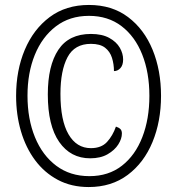

<svg xmlns="http://www.w3.org/2000/svg" viewBox="-20 -745 715 775"><path d="M338 10Q268 10 213.5 -19Q159 -48 121.5 -98.5Q84 -149 64.5 -215.5Q45 -282 45 -358Q45 -461 80 -544Q115 -627 180.5 -676Q246 -725 339 -725Q432 -725 497 -676Q562 -627 596 -544Q630 -461 630 -358Q630 -255 595.5 -171.5Q561 -88 495.5 -39Q430 10 338 10ZM341 -34Q418 -34 472 -76Q526 -118 554.5 -191.5Q583 -265 583 -358Q583 -452 554 -525Q525 -598 470.5 -639.5Q416 -681 339 -681Q261 -681 205.5 -638.5Q150 -596 120.5 -523.5Q91 -451 91 -359Q91 -265 121 -191.5Q151 -118 207 -76Q263 -34 341 -34ZM344 -106Q265 -106 219 -172Q173 -238 173 -364Q173 -480 215.5 -544Q258 -608 347 -608Q392 -608 421 -592Q450 -576 463.5 -552.5Q477 -529 477 -505Q477 -482 466 -470Q455 -458 440 -458Q440 -486 432 -511.5Q424 -537 404 -552.5Q384 -568 347 -568Q281 -568 252.5 -514Q224 -460 224 -366Q224 -259 256.5 -203Q289 -147 347 -147Q389 -147 412 -172Q435 -197 448 -234Q460 -230 466 -224Q472 -218 472 -206Q472 -185 457.5 -162Q443 -139 414.5 -122.5Q386 -106 344 -106Z"/></svg>

Font: Noto Serif ExtraCondensed Medium
Style: Italic
Weight: 500
Width: 2
Italic angle: -12°
Designer: Monotype Design Team
Foundry: Monotype Imaging Inc.
Version: Version 2.013; ttfautohint (v1.8.4.7-5d5b)